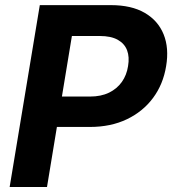

<svg xmlns="http://www.w3.org/2000/svg" viewBox="-20 -748 689 768"><path d="M18.6 0 139.2 -727.5H423.3Q505.9 -727.5 559.1 -696.5Q612.3 -665.5 634.5 -610.6Q656.7 -555.7 644.5 -483.4Q632.8 -411.1 592.3 -356.4Q551.8 -301.8 487.5 -271Q423.3 -240.2 339.8 -240.2H152.8L173.3 -361.8H339.8Q384.3 -361.8 416.3 -377.4Q448.2 -393.1 467.5 -420.4Q486.8 -447.8 492.2 -483.4Q498.5 -520 488.3 -546.9Q478 -573.7 450.9 -588.9Q423.8 -604 379.4 -604H267.6L168 0Z"/></svg>

Font: Inter 18pt
Style: Bold Italic
Weight: 700
Italic angle: -9.3988°
Designer: Rasmus Andersson
Foundry: rsms
Version: Version 4.001;git-66647c0bb